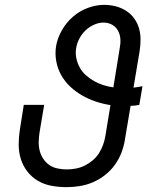

<svg xmlns="http://www.w3.org/2000/svg" viewBox="-20 -763 640 791"><path d="M254 8Q223 8 192.5 2.5Q162 -3 136.5 -18Q111 -33 93 -56Q75 -79 66 -107.5Q57 -136 57 -167Q57 -198 62 -230L78 -331H162L143 -218Q140 -198 139.5 -179Q139 -160 143.5 -142Q148 -124 158.5 -108.5Q169 -93 183.5 -83Q198 -73 217 -69Q236 -65 255 -65Q273 -65 292 -68.5Q311 -72 328.5 -80.5Q346 -89 361.5 -102Q377 -115 387.5 -131.5Q398 -148 404.5 -166Q411 -184 414 -202L435 -330Q403 -335 373.5 -345Q344 -355 318 -370Q292 -385 270 -405.5Q248 -426 233 -452Q218 -478 212 -509.5Q206 -541 211 -573Q217 -607 235 -638.5Q253 -670 280.5 -694Q308 -718 342 -730.5Q376 -743 409 -743Q434 -743 457 -737Q480 -731 499.5 -718.5Q519 -706 532.5 -687.5Q546 -669 552.5 -647Q559 -625 559 -600.5Q559 -576 555 -551L530 -402Q540 -403 549 -404.5Q558 -406 567 -408L554 -331Q545 -329 536 -328Q527 -327 518 -327L495 -190Q491 -163 481 -136Q471 -109 454 -85Q437 -61 413.5 -42.5Q390 -24 363.5 -12.5Q337 -1 309 3.5Q281 8 254 8ZM447 -403 473 -563Q477 -582 476 -601Q475 -620 466.5 -636Q458 -652 442 -661Q426 -670 406 -670Q387 -670 367 -661Q347 -652 332 -637.5Q317 -623 307 -604Q297 -585 294 -566Q290 -544 294.5 -523Q299 -502 309 -484Q319 -466 334.5 -452.5Q350 -439 367.5 -429Q385 -419 405.5 -412.5Q426 -406 447 -403Z"/></svg>

Font: Iosevka SS04 Extended
Style: Italic
Weight: 400
Width: 7
Italic angle: -9°
Monospace: yes
Designer: Belleve Invis
Foundry: Belleve Invis
Version: Version 19.0.0; ttfautohint (v1.8.4)